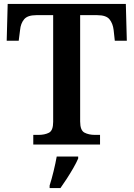

<svg xmlns="http://www.w3.org/2000/svg" viewBox="-20 -734 678 975"><path d="M149 0V-49H175Q207 -49 228.5 -60Q250 -71 250 -115V-657H164Q120 -657 102.5 -636Q85 -615 82 -582L75 -527H14L19 -714H619L624 -527H563L557 -582Q553 -615 536 -636Q519 -657 474 -657H387V-117Q387 -72 409 -60.5Q431 -49 462 -49H488V0ZM232 208Q242 177 252 136Q262 95 268 61H377V71Q368 92 352.5 119Q337 146 319.5 173Q302 200 287 221H232Z"/></svg>

Font: Noto Serif Myanmar SemiBold
Style: Regular
Weight: 600
Designer: Ben Mitchell and the Monotype Design Team
Foundry: Monotype Imaging Inc.
Version: Version 2.106; ttfautohint (v1.8.4.7-5d5b)